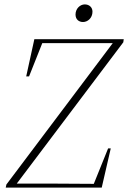

<svg xmlns="http://www.w3.org/2000/svg" viewBox="-20 -852 582 872"><path d="M6 0H442L483 -178H471L406 -17L242 -18H56L540 -660L542 -674H136L99 -505H112L172 -656H492L9 -14ZM357 -752C378 -752 400 -770 400 -799C400 -819 385 -832 365 -832C344 -832 323 -813 323 -786C323 -764 338 -752 357 -752Z"/></svg>

Font: Source Serif 4 Display Light
Style: Italic
Weight: 300
Italic angle: -12°
Designer: Frank Grießhammer
Foundry: Adobe Systems Incorporated
Version: Version 4.004;hotconv 1.0.117;makeotfexe 2.5.65602